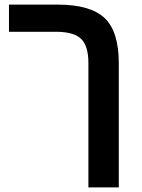

<svg xmlns="http://www.w3.org/2000/svg" viewBox="-20 -626 616 834"><path d="M496 -351V188H364V-352Q364 -427 332 -457.5Q300 -488 222 -488H19V-606H230Q373 -606 435 -547Q496 -489 496 -351Z"/></svg>

Font: Libra Sans
Style: Bold
Weight: 700
Foundry: Context Ltd
Version: Version 1.000